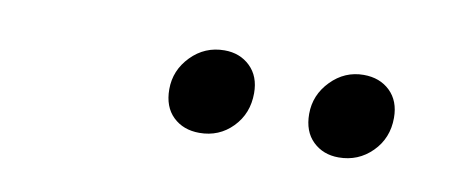

<svg xmlns="http://www.w3.org/2000/svg" viewBox="-29 -774 658 269"><g transform="rotate(10 300.0 -640.0)"><path d="M260 -580Q237 -580 222.5 -594Q208 -608 208 -633Q208 -660 227.5 -680Q247 -700 275 -700Q297 -700 311.5 -686Q326 -672 326 -648Q326 -619 307 -599.5Q288 -580 260 -580ZM458 -580Q436 -580 421.5 -594Q407 -608 407 -633Q407 -660 426.5 -680Q446 -700 473 -700Q496 -700 510.5 -686Q525 -672 525 -648Q525 -619 505.5 -599.5Q486 -580 458 -580Z"/></g></svg>

Font: TypoPRO Source Code Pro
Style: Italic
Weight: 600
Italic angle: -11°
Monospace: yes
Designer: Paul D. Hunt, Teo Tuominen
Foundry: Adobe Systems Incorporated
Version: Version 1.030;PS 1.0;hotconv 1.0.84;makeotf.lib2.5.63406